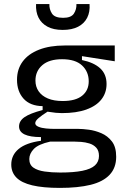

<svg xmlns="http://www.w3.org/2000/svg" viewBox="-20 -742 622 937"><path d="M272 175Q190 175 137.5 162.5Q85 150 60 124.5Q35 99 35 61Q35 15 71 -15Q107 -45 180 -55V-73Q127 -73 100 -86Q73 -99 73 -125Q73 -152 100 -170.5Q127 -189 188 -205V-224Q127 -225 95 -260.5Q63 -296 63 -353Q63 -404 90.5 -441.5Q118 -479 170.5 -499.5Q223 -520 296 -520H540V-443L380 -468V-449Q438 -437 469 -408.5Q500 -380 500 -332Q500 -289 475 -257Q450 -225 401.5 -207.5Q353 -190 282 -190Q268 -190 252.5 -191.5Q237 -193 212 -197Q185 -180 168.5 -166Q152 -152 152 -141Q152 -130 167.5 -123.5Q183 -117 205 -115Q227 -113 246 -113H363Q383 -113 413.5 -109Q444 -105 474.5 -92Q505 -79 526 -52Q547 -25 547 23Q547 77 515 111Q483 145 422 160Q361 175 272 175ZM274 100Q340 100 382 91.5Q424 83 443.5 65Q463 47 463 19Q463 -7 449.5 -21.5Q436 -36 416 -42Q396 -48 376 -49.5Q356 -51 342 -51H225Q167 -38 145 -15Q123 8 123 34Q123 62 143 76Q163 90 197.5 95Q232 100 274 100ZM286 -249Q349 -249 381 -275Q413 -301 413 -345Q413 -392 380.5 -422.5Q348 -453 283 -453Q220 -453 186.5 -424Q153 -395 153 -349Q153 -319 168.5 -296.5Q184 -274 213.5 -261.5Q243 -249 286 -249ZM156 -722H221Q220 -697 233.5 -676Q247 -655 288 -655Q327 -655 340.5 -675.5Q354 -696 353 -722H417Q420 -684 405.5 -655.5Q391 -627 361 -611.5Q331 -596 286 -596Q241 -596 211.5 -612Q182 -628 168 -656Q154 -684 156 -722Z"/></svg>

Font: Bricolage Grotesque
Style: Regular
Weight: 400
Designer: Mathieu Triay
Foundry: Atelier Triay
Version: Version 1.001;gftools[0.9.33.dev8+g029e19f]